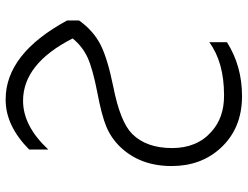

<svg xmlns="http://www.w3.org/2000/svg" viewBox="-116 -364 855 662"><g transform="rotate(-90 311.0 -32.5)"><path d="M497 323Q415 375 311 375Q199 375 131 300Q70 233 70 132Q70 24 136 -45Q166 -76 205 -92.5Q244 -109 324 -124Q406 -140 444 -157.5Q482 -175 510 -209Q423 -380 295 -380Q208 -380 127 -293V-359Q209 -440 298 -440H300Q457 -440 572 -228V-187Q537 -138 489.5 -113.5Q442 -89 344 -69Q222 -45 181 -4Q132 45 132 134Q132 220 189 270Q237 313 312 313H314Q428 313 497 262Z"/></g></svg>

Font: Space Grotesk
Style: Regular
Weight: 400
Designer: Florian Karsten
Foundry: Florian Karsten
Version: Version 2.000